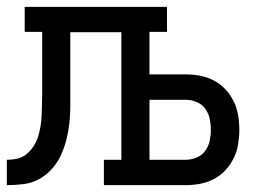

<svg xmlns="http://www.w3.org/2000/svg" viewBox="-20 -540 790 560"><path d="M0 0V-74Q16 -74 31 -77.5Q46 -81 58 -91Q70 -101 78.5 -114.5Q87 -128 91.5 -143Q96 -158 98.5 -173.5Q101 -189 101.5 -204.5Q102 -220 102.5 -235.5Q103 -251 103 -267V-447H52V-520H467V-447H416V-323H522Q543 -323 564 -319Q585 -315 604 -305Q623 -295 637.5 -279.5Q652 -264 661.5 -244.5Q671 -225 674.5 -204Q678 -183 678 -161Q678 -140 674.5 -119Q671 -98 661.5 -78.5Q652 -59 637.5 -43.5Q623 -28 604 -18Q585 -8 564 -4Q543 0 522 0H283V-74H334V-446H185V-278Q185 -254 185 -230Q185 -206 182.5 -182Q180 -158 174 -134Q168 -110 158 -88Q148 -66 131.5 -47.5Q115 -29 94 -17.5Q73 -6 48.5 -3Q24 0 0 0ZM416 -74H522Q538 -74 553.5 -80.5Q569 -87 578.5 -100Q588 -113 591.5 -129Q595 -145 595 -161Q595 -178 591.5 -194Q588 -210 578.5 -223Q569 -236 553.5 -242.5Q538 -249 522 -249H416Z"/></svg>

Font: Iosevka Plex Etoile
Style: Regular
Weight: 400
Designer: Belleve Invis
Foundry: Belleve Invis
Version: Version 25.1.1; ttfautohint (v1.8.4)